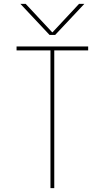

<svg xmlns="http://www.w3.org/2000/svg" viewBox="-20 -970 540 990"><path d="M240.2 -710H65.4V-730.5H434.6V-710H259.8V0H240.2ZM264.6 -790H235.4L85 -950.2H112.3L249 -803.7H251L387.7 -950.2H415Z"/></svg>

Font: Mgen+ 1mn thin
Style: Regular
Weight: 100
Designer: [Source Han Sans]
Ryoko NISHIZUKA  (kana & ideographs); Paul D. Hunt (Latin, Greek & Cyrillic); Wenlong ZHANG  (bopomofo
Version: Version 1.059.20150602